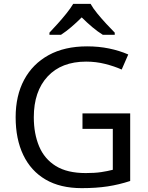

<svg xmlns="http://www.w3.org/2000/svg" viewBox="-20 -964 768 994"><path d="M407 -377H654V-27Q596 -8 537 1Q478 10 403 10Q292 10 216 -34.5Q140 -79 100.5 -161.5Q61 -244 61 -357Q61 -469 105 -551Q149 -633 231.5 -678.5Q314 -724 431 -724Q491 -724 544.5 -713Q598 -702 644 -682L610 -604Q572 -621 524.5 -633Q477 -645 426 -645Q298 -645 226.5 -568Q155 -491 155 -357Q155 -272 182.5 -206.5Q210 -141 269 -104.5Q328 -68 424 -68Q471 -68 504 -73Q537 -78 564 -85V-297H407ZM449 -944Q461 -922 483.5 -894.5Q506 -867 530.5 -840.5Q555 -814 574 -795V-784H512Q486 -800 458 -823.5Q430 -847 403 -874Q376 -847 349 -824Q322 -801 296 -784H236V-795Q255 -815 278.5 -841Q302 -867 324 -894.5Q346 -922 359 -944Z"/></svg>

Font: RS Noto Sans
Style: Regular
Weight: 400
Designer: Monotype Design Team
Foundry: Monotype Imaging Inc.
Version: Version 3.10